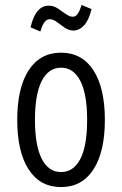

<svg xmlns="http://www.w3.org/2000/svg" viewBox="-20 -749 496 780"><path d="M228 11Q143 11 96.5 -60.5Q50 -132 50 -262Q50 -392 96.5 -463.5Q143 -535 228 -535Q313 -535 359.5 -463.5Q406 -392 406 -262Q406 -132 359.5 -60.5Q313 11 228 11ZM228 -50Q279 -50 306.5 -103.5Q334 -157 334 -262Q334 -366 306.5 -420Q279 -474 228 -474Q177 -474 149.5 -420Q122 -366 122 -262Q122 -158 149.5 -104Q177 -50 228 -50ZM144 -621 104 -638Q115 -684 133.5 -705Q152 -726 178 -726Q198 -726 215 -714.5Q232 -703 247.5 -692Q263 -681 276 -681Q288 -681 296.5 -694Q305 -707 311 -729L352 -712Q341 -667 321.5 -646Q302 -625 278 -625Q260 -625 243 -636.5Q226 -648 211 -659.5Q196 -671 182 -671Q158 -671 144 -621Z"/></svg>

Font: Ubuntu Sans Condensed
Style: Regular
Weight: 400
Width: 3
Designer: Dalton Maag Ltd
Foundry: Dalton Maag Ltd
Version: Version 1.006; ttfautohint (v1.8.4.7-5d5b)